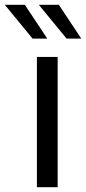

<svg xmlns="http://www.w3.org/2000/svg" viewBox="-54 -776 358 796"><path d="M99 0H185V-540H99ZM283 -616 190 -756H107L222 -616ZM142 -616 49 -756H-34L81 -616Z"/></svg>

Font: Resamitz
Style: Bold
Weight: 700
Designer: gluk
Foundry: gluk
Version: Version 0.047